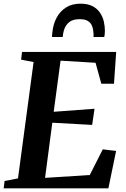

<svg xmlns="http://www.w3.org/2000/svg" viewBox="-29 -1026 684 1046"><path d="M-9 0 -4 -40 69 -54 154 -688 86 -701 91 -743H604L592 -570H523L491.5 -684L301 -695.5L263.5 -417L486 -433.5L473 -345.5L256 -357.5L216.5 -57L460 -72.5L531 -212.5L603.5 -203.5L561.5 0ZM409.5 -1006Q449.5 -1006 475.5 -992.2Q501.5 -978.5 516.2 -956.2Q531 -934 536.8 -908Q542.5 -882 542.5 -857.5Q542.5 -848.5 541.5 -840Q540.5 -831.5 539 -824.5H480.5Q481 -829 480.8 -833.8Q480.5 -838.5 480.5 -843.5Q479.5 -865.5 473 -883.2Q466.5 -901 450.5 -911.2Q434.5 -921.5 405 -921.5Q369 -921.5 349.5 -906.5Q330 -891.5 322 -869Q314 -846.5 313 -824.5H254.5Q254.5 -831.5 255 -838Q255.5 -844.5 256.5 -851.5Q261 -895.5 279.8 -930.2Q298.5 -965 331 -985.5Q363.5 -1006 409.5 -1006Z"/></svg>

Font: Merriweather 48pt
Style: Bold Italic
Weight: 700
Italic angle: -7.8°
Version: Version 2.101